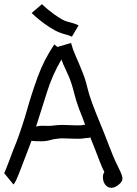

<svg xmlns="http://www.w3.org/2000/svg" viewBox="-40 -861 652 916"><path d="M492 35Q474 35 462.5 20.5Q451 6 451 -16Q451 -31 458 -40Q445 -66 434.5 -94Q424 -122 413 -150Q407 -165 401 -180Q395 -195 389 -210V-204Q381 -204 372 -202.5Q363 -201 352 -200Q345 -199 338.5 -199Q332 -199 324 -199Q308 -199 291 -200Q274 -201 258 -201Q251 -201 244.5 -200.5Q238 -200 233 -199Q217 -198 198.5 -192.5Q180 -187 157 -187Q144 -187 132.5 -187.5Q121 -188 110 -189Q107 -181 104 -173Q101 -165 98 -157Q74 -94 60 -57.5Q46 -21 38 -3.5Q30 14 24 19L-20 -35Q-19 -36 -13 -50.5Q-7 -65 1 -86.5Q9 -108 17 -129Q25 -150 31 -165.5Q37 -181 38 -182Q67 -259 89.5 -338.5Q112 -418 141 -497Q170 -576 219 -649L234 -637L299 -656Q307 -625 321 -594Q335 -563 349 -528Q366 -488 375.5 -448Q385 -408 399 -371Q416 -325 436 -277Q456 -229 475 -179Q486 -150 497.5 -122Q509 -94 523 -66Q538 -37 543 -18.5Q548 0 533 14Q511 35 492 35ZM132 -257Q139 -259 145 -260Q151 -261 157 -261Q171 -261 187.5 -260.5Q204 -260 224 -263Q232 -264 240.5 -264.5Q249 -265 258 -265Q275 -265 292 -264Q309 -263 324 -263H345Q350 -264 355.5 -264.5Q361 -265 366 -266Q359 -285 352 -304Q345 -323 337 -342Q322 -382 312.5 -421.5Q303 -461 288 -497Q280 -516 270.5 -535.5Q261 -555 253 -577Q210 -504 184.5 -422.5Q159 -341 132 -257ZM303 -686Q291 -692 275 -696Q259 -700 244 -706Q223 -714 197.5 -730.5Q172 -747 149 -765.5Q126 -784 111 -799L160 -841Q186 -816 218 -793Q250 -770 269 -762Q283 -757 301 -752.5Q319 -748 335 -740Z"/></svg>

Font: Syne Tactile
Style: Regular
Weight: 400
Designer: Lucas Descroix
Foundry: Bonjour Monde
Version: Version 2.100; ttfautohint (v1.8.3)